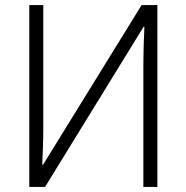

<svg xmlns="http://www.w3.org/2000/svg" viewBox="-20 -734 731 754"><path d="M95 -714H150V-229Q150 -210 149.5 -190.5Q149 -171 148.5 -152Q148 -133 147 -116.5Q146 -100 146 -87H149L536 -714H598V0H543V-478Q543 -499 543.5 -521Q544 -543 544.5 -563Q545 -583 546 -600Q547 -617 547 -629H544L157 0H95Z"/></svg>

Font: Noto Sans Display Light
Style: Regular
Weight: 300
Designer: Monotype Design Team
Foundry: Monotype Imaging Inc.
Version: Version 2.003